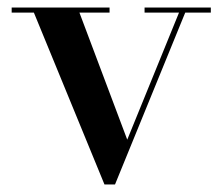

<svg xmlns="http://www.w3.org/2000/svg" viewBox="-20 -480 596 510"><path d="M318 -109 455.5 -446.5H364V-460H540V-446.5H472L285.5 10H257.5L70 -446.5H11V-460H271V-446.5H191Z"/></svg>

Font: Bodoni* 16 Medium
Style: Regular
Weight: 500
Version: Version 2.2